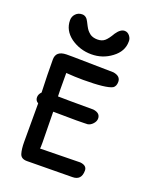

<svg xmlns="http://www.w3.org/2000/svg" viewBox="-123 -708 626 780"><g transform="rotate(20 190.0 -318.5)"><path d="M282 -633Q264 -633 247 -608Q232 -582 220 -572Q208 -562 189 -562Q171 -562 158 -570Q149 -577 144 -583Q139 -589 133.5 -599.5Q128 -610 125 -616Q115 -637 97 -637Q80 -637 69 -625.5Q58 -614 58 -598Q58 -554 97 -525Q137 -497 186 -497Q235 -497 273 -526Q312 -555 312 -597Q313 -610 304 -621.5Q295 -633 282 -633ZM221 -224Q243 -224 254 -224.5Q265 -225 270 -225Q282 -227 292 -238Q302 -249 302 -261Q302 -285 271 -289Q144 -289 118 -290Q117 -297 117 -391Q155 -388 191 -388Q290 -388 316 -402Q328 -410 328 -429Q328 -454 296 -459H295L120 -462H92Q47 -461 47 -424Q47 -360 50 -282Q39 -271 39 -258Q39 -243 52 -236V-70Q52 -38 58 -19Q64 0 89 0L285 -2Q324 -2 324 -44Q324 -66 295 -69L122 -66Q123 -67 123 -94L121 -225Z"/></g></svg>

Font: Patrick Hand SC
Style: Regular
Weight: 400
Designer: Patrick Wagesreiter
Foundry: Patrick Wagesreiter
Version: Version 2.001; ttfautohint (v1.8.2)